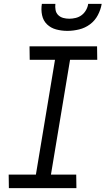

<svg xmlns="http://www.w3.org/2000/svg" viewBox="-20 -975 547 995"><path d="M376 0H26L25 -70H166L265 -665H134L133 -735H483L484 -665H343L244 -70H375ZM329 -815Q299 -815 271 -822.5Q243 -830 223.5 -849Q204 -868 198 -896.5Q192 -925 197 -955H267Q265 -939 268 -923Q271 -907 282 -896.5Q293 -886 308 -882Q323 -878 339 -878Q355 -878 372 -882Q389 -886 403 -896.5Q417 -907 426 -923Q435 -939 437 -955H507Q502 -925 487 -896.5Q472 -868 446.5 -849Q421 -830 390 -822.5Q359 -815 329 -815Z"/></svg>

Font: Iosevka
Style: Italic
Weight: 400
Italic angle: -9°
Monospace: yes
Designer: Belleve Invis
Foundry: Belleve Invis
Version: Version 32.5.0; ttfautohint (v1.8.4)